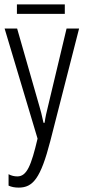

<svg xmlns="http://www.w3.org/2000/svg" viewBox="-20 -844 387 874"><path d="M275 -824H57V-781H275ZM340 -714H283L198 -358C192 -334 187 -313 183 -285H178C170 -322 165 -342 160 -358L58 -714H1L151 -213C122 -90 102 -41 59 -41C45 -41 32 -44 19 -51V1C32 7 47 10 65 10C130 10 165 -32 209 -202Z"/></svg>

Font: Noto Sans Display Condensed Light
Style: Regular
Weight: 300
Width: 3
Designer: Monotype Design Team
Foundry: Monotype Imaging Inc.
Version: Version 1.900